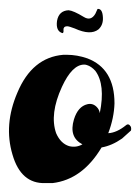

<svg xmlns="http://www.w3.org/2000/svg" viewBox="-21 -412 314 431"><path d="M198 -392Q209 -393 210 -373Q211 -356 200 -346Q182 -332 147 -348Q134 -353 130 -353Q125 -353 123 -350.5Q121 -348 121.5 -344.5Q122 -341 121 -339Q120 -337 118 -338Q104 -343 107 -365Q111 -388 133 -389Q144 -388 167 -374Q183 -364 193 -381Q196 -387 198 -392ZM129 -289Q152 -289 175 -281Q236 -258 236 -180Q235 -147 222 -113Q241 -114 262 -131Q268 -136 273 -127Q274 -122 273 -119Q273 -119 253 -101Q230 -85 207 -81Q164 -9 97 -1Q88 -1 81 -1Q26 1 7 -65Q-13 -132 18 -204Q51 -283 121 -289Q126 -289 129 -289ZM168 -267Q141 -267 118 -217Q90 -156 105 -113Q115 -90 134 -84Q150 -80 164 -88Q133 -104 145 -144Q154 -173 175 -178Q187 -181 196 -172Q202 -166 203 -158Q216 -222 193 -253Q184 -263 174 -266Q171 -267 168 -267Z"/></svg>

Font: Sagha
Style: Regular
Weight: 400
Designer: MUHAMMAD YONI
Version: Version 001.000